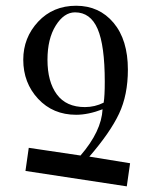

<svg xmlns="http://www.w3.org/2000/svg" viewBox="-20 -661 520 681"><path d="M441.4 -82 429.7 0 70.3 -54.7 82 -136.7 265.6 -109.4Q339.8 -195.3 343.8 -273.4Q293 -253.9 250 -253.9Q168 -253.9 115.2 -310.5Q62.5 -367.2 62.5 -449.2Q62.5 -527.3 115.2 -584Q168 -640.6 250 -640.6Q332 -640.6 382.8 -580.1Q433.6 -519.5 433.6 -414.1Q433.6 -324.2 402.3 -257.8Q371.1 -191.4 296.9 -105.5ZM347.7 -296.9Q351.6 -320.3 351.6 -371.1Q351.6 -500 326.2 -558.6Q300.8 -617.2 246.1 -617.2Q207 -617.2 177.7 -570.3Q148.4 -523.4 148.4 -449.2Q148.4 -371.1 181.6 -326.2Q214.8 -281.2 281.2 -281.2Q316.4 -281.2 347.7 -296.9Z"/></svg>

Font: 和音 by 宁静之雨，公众号njzyshare
Style: Regular
Weight: 400
Designer: Steve Matteson
Foundry: Ascender Corporation
Version: Version 6.00;June 8, 2018;FontCreator 11.0.0.2388 32-bit